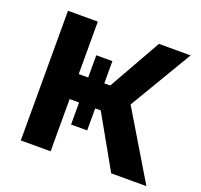

<svg xmlns="http://www.w3.org/2000/svg" viewBox="-122 -837 1019 974"><g transform="rotate(20 387.5 -350.0)"><path d="M573 0 414 -282H384V-163H297V-282H246V0H85V-700H246V-417H297V-537H384V-417H416L576 -700H747L546 -362L763 0Z"/></g></svg>

Font: Montserrat
Style: Bold
Weight: 700
Designer: Julieta Ulanovsky
Foundry: Julieta Ulanovsky
Version: Version 9.000; ttfautohint (v1.8.4.7-5d5b)